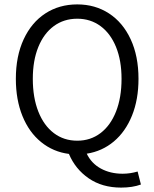

<svg xmlns="http://www.w3.org/2000/svg" viewBox="-20 -689 701 872"><path d="M620 149Q582 163 530 163Q444 163 383 121Q322 79 293 10Q222 1 167 -43.5Q112 -88 82 -162Q52 -236 52 -331Q52 -434 87.5 -510.5Q123 -587 186 -628Q249 -669 331 -669Q412 -669 475 -628Q538 -587 573.5 -510.5Q609 -434 609 -331Q609 -237 579.5 -164Q550 -91 497 -46.5Q444 -2 374 9Q395 53 438 76.5Q481 100 537 100Q571 100 605 90ZM331 -50Q391 -50 436.5 -84.5Q482 -119 507 -182.5Q532 -246 532 -331Q532 -414 507 -475.5Q482 -537 436.5 -570.5Q391 -604 331 -604Q270 -604 224.5 -570.5Q179 -537 154 -475.5Q129 -414 129 -331Q129 -246 154 -182.5Q179 -119 224.5 -84.5Q270 -50 331 -50Z"/></svg>

Font: Assistant-zap
Style: zap
Weight: 400
Designer: Hebrew By Ben Nathan, Latin by Paul Hunt
Version: Version 2.001